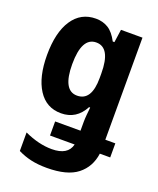

<svg xmlns="http://www.w3.org/2000/svg" viewBox="-147 -646 802 974"><g transform="rotate(20 254.5 -158.5)"><path d="M166 -299Q166 -444 244 -444Q321 -444 321 -305V-280Q321 -157 243 -157Q166 -157 166 -299ZM453 80H509V4H455V-547H339L329 -477H320Q297 -521 268 -539Q239 -557 201 -557Q120 -557 75 -489Q30 -421 30 -299Q30 -181 73.5 -113Q117 -45 197 -45Q280 -45 321 -123H327Q325 -104 323 -82Q321 -60 321 -43V4H184V80H317Q302 142 215 142Q145 142 67 106V206Q101 223 138.5 231.5Q176 240 224 240Q334 240 388.5 197Q443 154 453 80Z"/></g></svg>

Font: Noto Sans Mono UI Condensed
Style: Bold
Weight: 700
Width: 3
Designer: Monotype Design team
Foundry: Monotype Imaging Inc.
Version: 1.000